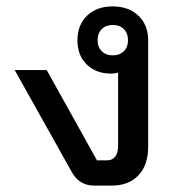

<svg xmlns="http://www.w3.org/2000/svg" viewBox="-20 -580 557 600"><path d="M443 -454V-121Q443 -64 412.5 -32Q382 0 329 0H274Q251 0 233 -11Q215 -22 204 -43L26 -361H126L283 -79H315Q331 -79 340 -90.5Q349 -102 349 -124V-353Q339 -350 327 -350Q280 -350 251 -378.5Q222 -407 222 -454Q222 -502 252 -531Q282 -560 332 -560Q382 -560 412.5 -531Q443 -502 443 -454ZM380 -454Q380 -476 367 -489Q354 -502 332 -502Q311 -502 298 -489Q285 -476 285 -454Q285 -433 298 -420Q311 -407 332 -407Q354 -407 367 -420Q380 -433 380 -454Z"/></svg>

Font: Bai Jamjuree Medium
Style: Regular
Weight: 500
Version: Version 1.000; ttfautohint (v1.6)